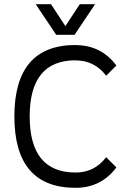

<svg xmlns="http://www.w3.org/2000/svg" viewBox="-20 -899 626 919"><path d="M341.8 0Q48.8 0 48.8 -341.8Q48.8 -683.6 341.8 -683.6V-683.1Q463.9 -683.1 537.1 -585.4L488.3 -536.6Q458.5 -574.7 422.4 -592.3Q386.2 -609.9 341.8 -609.9V-610.4Q122.1 -610.4 122.1 -341.8Q122.1 -73.2 341.8 -73.2Q386.2 -73.2 422.4 -90.8Q458.5 -108.4 488.3 -146.5L537.1 -97.7Q463.9 0 341.8 0ZM224.1 -878.9 293 -773.9 361.8 -878.9H435.1L336.9 -732.4H249L150.9 -878.9Z"/></svg>

Font: Sanitrixie
Style: Regular
Weight: 400
Designer: Jayvee D. Enaguas (Grand Chaos)
Version: Version 1.1 - 6/9/2013